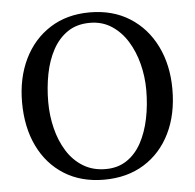

<svg xmlns="http://www.w3.org/2000/svg" viewBox="-52 -773 858 846"><g transform="rotate(-5 376.5 -350.0)"><path d="M44 -351Q44 -458 84.5 -541.5Q125 -625 199.5 -672.5Q274 -720 375 -720Q477 -720 552 -672.5Q627 -625 668 -541.5Q709 -458 709 -351Q709 -240 668 -156.5Q627 -73 552 -26.5Q477 20 375 20Q274 20 199.5 -26.5Q125 -73 84.5 -156.5Q44 -240 44 -351ZM594 -358Q594 -417 579.5 -473.5Q565 -530 537 -575Q509 -620 467.5 -647Q426 -674 372 -674Q314 -674 273.5 -646.5Q233 -619 207.5 -572Q182 -525 170.5 -465.5Q159 -406 159 -342Q159 -282 173 -225.5Q187 -169 215 -124Q243 -79 286 -52.5Q329 -26 386 -26Q440 -26 479.5 -52.5Q519 -79 544 -125Q569 -171 581.5 -231Q594 -291 594 -358Z"/></g></svg>

Font: Alike
Style: Regular
Weight: 400
Designer: Sveta Sebyakina
Foundry: Cyreal (www.cyreal.org)
Version: Version 1.301; ttfautohint (v1.8.4.7-5d5b)